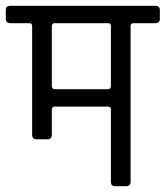

<svg xmlns="http://www.w3.org/2000/svg" viewBox="-39 -643 572 663"><path d="M344 -346V-553Q344 -563 334 -563H150Q140 -563 140 -553V-346Q140 -335 150 -335H333Q344 -335 344 -346ZM333 -275H150Q140 -275 140 -264V-178Q140 -162 125 -162H87Q72 -162 72 -178V-553Q72 -563 62 -563H-3Q-19 -563 -19 -578V-609Q-19 -623 -3 -623H498Q513 -623 513 -608V-578Q513 -563 498 -563H422Q412 -563 412 -553V-15Q412 0 397 0H359Q344 0 344 -15V-264Q344 -275 333 -275Z"/></svg>

Font: Rajdhani Medium
Style: Regular
Weight: 500
Designer: Satya Rajpurohit, Jyotish Sonowal
Foundry: Indian Type Foundry
Version: Version 1.201 February 1, 2022